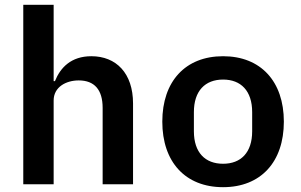

<svg xmlns="http://www.w3.org/2000/svg" viewBox="-20 -760 1240 792"><path d="M76 0H201.3V-345.5C201.3 -401.3 252.8 -428.3 304.7 -428.3C369.7 -428.3 403.4 -389.6 403.4 -315V0H528.8V-333.1C528.8 -458.1 459.2 -528.1 356.9 -528.1C273.4 -528.1 229 -481.2 206.7 -425.4H201.3V-740.1H76Z M900.2 12.1C1055.8 12.1 1150.9 -92 1150.9 -258.2C1150.9 -424 1055.8 -528.1 900.2 -528.1C744.3 -528.1 649.5 -424 649.5 -258.2C649.5 -92 744.3 12.1 900.2 12.1ZM779.8 -218.4V-297.6C779.8 -385.3 826.3 -431.8 900.2 -431.8C973.7 -431.8 1020.2 -385.3 1020.2 -297.6V-218.4C1020.2 -130.7 973.7 -84.5 900.2 -84.5C826.3 -84.5 779.8 -130.7 779.8 -218.4Z"/></svg>

Font: Margiela Mono SemiBold
Style: Regular
Weight: 600
Designer: Mike Abbink, Paul van der Laan, Pieter van Rosmalen
Foundry: Bold Monday
Version: Version 2.003 2021